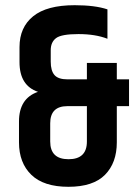

<svg xmlns="http://www.w3.org/2000/svg" viewBox="-20 -711 526 738"><path d="M476 -406V-303H429V-164Q429 -85 383.5 -39Q338 7 243 7Q148 7 100.5 -39Q53 -85 53 -164V-244Q53 -333 126 -358Q55 -382 55 -472V-530Q55 -606 107.5 -648.5Q160 -691 267 -691Q345 -691 393 -675V-562Q347 -580 281.5 -580Q216 -580 195.5 -564.5Q175 -549 175 -518V-474Q175 -439 189.5 -422.5Q204 -406 239 -406H314V-469H429V-406ZM314 -167V-303H239Q173 -303 173 -237V-167Q173 -99 243.5 -99Q314 -99 314 -167Z"/></svg>

Font: Khand Semibold
Style: Regular
Weight: 600
Designer: Devanagari: Sanchit Sawaria, Jyotish Sonowal; Latin: Satya Rajpurohit
Foundry: Indian Type Foundry
Version: Version 1.100;PS 1.0;hotconv 1.0.78;makeotf.lib2.5.61930; tt